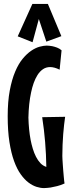

<svg xmlns="http://www.w3.org/2000/svg" viewBox="-20 -942 367 973"><path d="M310.1 -350.1Q307.6 -332.5 304.9 -310.1Q302.2 -287.6 300.3 -262Q298.3 -236.3 297.1 -208.3Q295.9 -180.2 295.9 -151.9Q295.9 -145.5 296.6 -133.5Q297.4 -121.6 298.3 -107.2Q299.3 -92.8 300.5 -77.4Q301.8 -62 303 -48.6Q304.2 -35.2 305.2 -25.4Q306.2 -15.6 307.1 -12.2Q288.1 -3.4 269.5 1.2Q251 5.9 236.3 8.3Q219.2 10.7 203.1 11.2Q185.5 11.2 165.3 4.9Q145 -1.5 124.5 -16.8Q104 -32.2 85 -58.8Q65.9 -85.4 51.3 -125.7Q36.6 -166 27.8 -222.2Q19 -278.3 19 -353Q19 -427.7 29.5 -483.4Q40 -539.1 56.9 -578.9Q73.7 -618.7 95 -644.3Q116.2 -669.9 138.2 -684.8Q160.2 -699.7 180.9 -705.3Q201.7 -710.9 216.8 -710.9Q231 -710.4 244.6 -708Q256.3 -705.6 269.3 -700.7Q282.2 -695.8 292 -687L282.2 -588.9Q268.6 -595.7 256.6 -598.9Q244.6 -602.1 233.9 -602.1Q213.4 -602.1 197.5 -591.1Q181.6 -580.1 170.2 -562Q158.7 -543.9 150.6 -521Q142.6 -498 137.7 -474.1Q125.5 -418 124 -346.2Q125.5 -284.2 135.3 -232.4Q139.6 -210.4 146.2 -188.5Q152.8 -166.5 162.4 -147.7Q171.9 -128.9 184.8 -115.2Q197.8 -101.6 214.8 -96.2Q213.9 -159.7 208.7 -222.2Q203.6 -284.7 193.8 -348.1ZM291 -758.8 214.8 -731 176.8 -845.7 145 -728 69.8 -757.8 144 -921.9H222.7Z"/></svg>

Font: Mouse Memoirs
Style: Regular
Weight: 400
Version: Version 1.000